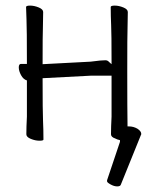

<svg xmlns="http://www.w3.org/2000/svg" viewBox="-20 -499 540 685"><path d="M411 160Q409 166 398 166Q387 166 374.5 159Q362 152 362 148V144L408 7V1Q398 -1 391 -5Q376 -10 376 -20Q376 -45 378 -83V-229H304L132 -220V-215Q132 -102 133.5 -69Q135 -36 135 -1Q135 3 120.5 3Q106 3 90 -3.5Q74 -10 74 -20Q74 -45 76 -83V-212Q63 -216 55 -231Q47 -246 47 -258.5Q47 -271 55 -271H76V-276Q76 -397 74.5 -430.5Q73 -464 73 -474Q73 -479 87.5 -479Q102 -479 118 -472.5Q134 -466 134 -456L133 -397Q132 -379 132 -275V-270L303 -279L337 -283Q348 -284 356 -284Q364 -284 369 -278L378 -270V-282Q378 -378 376.5 -410Q375 -442 375 -474Q375 -479 389.5 -479Q404 -479 420 -472.5Q436 -466 436 -456L435 -397Q434 -379 434 -243Q434 -107 435 -48H440Q456 -48 470 -40Q484 -31 484 -21Q484 -19 483 -18ZM470 -40Q470 -40 471 -40Z"/></svg>

Font: LXGW WenKai Mono TC Light
Style: Regular
Weight: 300
Designer: LXGW / Fontworks Inc.
Foundry: LXGW / Fontworks Inc.
Version: Version 1.330